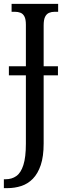

<svg xmlns="http://www.w3.org/2000/svg" viewBox="-27 -734 343 994"><path d="M19 -344V-391H273V-344ZM-7 240V194H2Q34 194 57.5 177.5Q81 161 94 120.5Q107 80 107 10V-606Q107 -634 99.5 -648.5Q92 -663 79 -668Q66 -673 50 -673H33V-714H274V-673H256Q240 -673 227 -667.5Q214 -662 206.5 -647Q199 -632 199 -602V9Q199 76 184 120.5Q169 165 143 191.5Q117 218 83 229Q49 240 11 240Z"/></svg>

Font: Noto Serif ExtraCondensed
Style: Regular
Weight: 400
Width: 2
Designer: Monotype Design Team
Foundry: Monotype Imaging Inc.
Version: Version 2.013